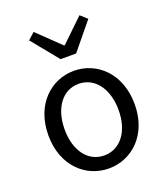

<svg xmlns="http://www.w3.org/2000/svg" viewBox="-152 -937 910 1054"><g transform="rotate(-20 303.0 -410.0)"><path d="M303 13C436 13 555 -91 555 -271C555 -452 436 -557 303 -557C170 -557 51 -452 51 -271C51 -91 170 13 303 13ZM303 -63C209 -63 146 -146 146 -271C146 -396 209 -481 303 -481C397 -481 461 -396 461 -271C461 -146 397 -63 303 -63ZM257 -642H348L476 -798L437 -833L305 -706H301L169 -833L130 -798Z"/></g></svg>

Font: Noto Sans CJK KR Regular
Style: Regular
Weight: 400
Designer: Ryoko NISHIZUKA (kana & ideographs); Paul D. Hunt (Latin, Greek & Cyrillic); Wenlong ZHANG (bopomofo); Sandoll Communica
Foundry: Adobe Systems Incorporated
Version: Version 1.004;PS 1.004;hotconv 1.0.82;makeotf.lib2.5.63406